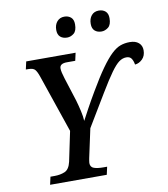

<svg xmlns="http://www.w3.org/2000/svg" viewBox="-98 -1009 954 1091"><g transform="rotate(-10 379.0 -463.5)"><path d="M102 0 112 -45H136Q169 -45 195 -56Q221 -67 231 -110L267 -282L153 -616Q143 -645 132.5 -657Q122 -669 93 -669H80L90 -714H375L365 -669H317Q275 -669 275 -641Q275 -630 278.5 -615Q282 -600 288 -581L331 -446Q340 -415 347.5 -382Q355 -349 356 -324Q368 -347 390 -387.5Q412 -428 442 -479Q487 -556 521 -603.5Q555 -651 582 -676.5Q609 -702 634 -711Q659 -720 688 -720Q721 -720 739.5 -704Q758 -688 758 -661Q758 -629 739 -610Q720 -591 696 -589Q693 -609 684 -623.5Q675 -638 654 -638Q632 -638 612 -623.5Q592 -609 564.5 -571Q537 -533 494 -461.5Q451 -390 383 -277L347 -110Q346 -104 344.5 -96Q343 -88 343 -83Q343 -59 363.5 -52Q384 -45 416 -45H439L429 0ZM542 -807Q518 -807 503 -820Q488 -833 488 -860Q488 -890 503.5 -908.5Q519 -927 546 -927Q569 -927 584 -914Q599 -901 599 -874Q599 -836 580.5 -821.5Q562 -807 542 -807ZM343 -807Q319 -807 304 -820Q289 -833 289 -860Q289 -890 305 -908.5Q321 -927 347 -927Q370 -927 385 -914Q400 -901 400 -874Q400 -836 382 -821.5Q364 -807 343 -807Z"/></g></svg>

Font: Noto Serif Medium
Style: Italic
Weight: 500
Italic angle: -12°
Designer: Monotype Design Team
Foundry: Monotype Imaging Inc.
Version: Version 2.014; ttfautohint (v1.8.4.7-5d5b)